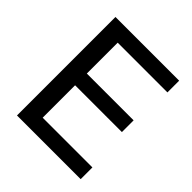

<svg xmlns="http://www.w3.org/2000/svg" viewBox="-191 -838 972 972"><g transform="rotate(45 294.5 -352.5)"><path d="M82 0V-705H538V-621H182V-400H517V-316H182V-84H538V0Z"/></g></svg>

Font: Nunito Sans 12pt ExtraLight 12pt SemiBold
Style: Regular
Weight: 600
Version: Version 3.101;gftools[0.9.27]